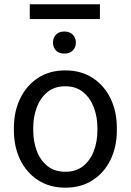

<svg xmlns="http://www.w3.org/2000/svg" viewBox="-20 -867 610 897"><path d="M44.9 -258.3V-269.5Q44.9 -345.7 74.2 -406.5Q103.5 -467.3 157.2 -502.7Q210.9 -538.1 284.7 -538.1Q359.4 -538.1 413.3 -502.7Q467.3 -467.3 496.6 -406.5Q525.9 -345.7 525.9 -269.5V-258.3Q525.9 -181.6 496.6 -121.1Q467.3 -60.5 413.3 -25.4Q359.4 9.8 285.6 9.8Q211.4 9.8 157.5 -25.4Q103.5 -60.5 74.2 -121.1Q44.9 -181.6 44.9 -258.3ZM135.3 -269.5V-258.3Q135.3 -206.1 151.9 -161.9Q168.5 -117.7 201.9 -91.1Q235.4 -64.5 285.6 -64.5Q335 -64.5 368.4 -91.1Q401.9 -117.7 418.5 -161.9Q435.1 -206.1 435.1 -258.3V-269.5Q435.1 -321.3 418.2 -365.5Q401.4 -409.7 368.2 -436.8Q335 -463.9 284.7 -463.9Q234.9 -463.9 201.7 -436.8Q168.5 -409.7 151.9 -365.5Q135.3 -321.3 135.3 -269.5ZM227.5 -668Q227.5 -689.5 241 -704.6Q254.4 -719.7 280.8 -719.7Q306.6 -719.7 320.6 -704.6Q334.5 -689.5 334.5 -668Q334.5 -646.5 320.6 -631.6Q306.6 -616.7 280.8 -616.7Q254.4 -616.7 241 -631.6Q227.5 -646.5 227.5 -668ZM446.8 -847.2V-777.8H119.1V-847.2Z"/></svg>

Font: RobotoDEMO
Style: Regular
Weight: 400
Designer: Christian Robertson
Foundry: Google
Version: Version 2.136